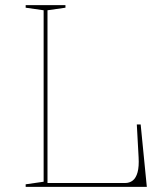

<svg xmlns="http://www.w3.org/2000/svg" viewBox="-20 -728 642 748"><path d="M80 0V-10L150 -20V-688L80 -698V-708H235V-698L165 -688V-15H467Q485 -15 497.5 -25Q510 -35 516 -57Q522 -79 520 -115L513 -243H528L552 0Z"/></svg>

Font: Kalnia Thin Thin
Style: Regular
Weight: 250
Version: Version 1.105